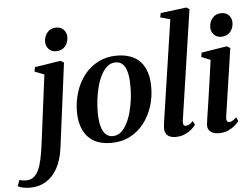

<svg xmlns="http://www.w3.org/2000/svg" viewBox="-190 -902 1623 1241"><g transform="rotate(-5 622.0 -281.0)"><path d="M173.5 13.5Q163 94.5 133 148Q103 201.5 58 228.2Q13 255 -43 255Q-68 255 -90 250.5Q-112 246 -123.5 238L-109 199Q-101.5 202 -89.2 204Q-77 206 -67 206Q-38 206 -18 191Q2 176 15.2 147.8Q28.5 119.5 37.2 79.5Q46 39.5 52.5 -10.5L111 -466L49 -490L54.5 -518.5L222 -544.5L244 -531.5ZM199.5 -609Q170 -609 151.8 -629Q133.5 -649 134 -676.5Q135 -712.5 156.2 -736.8Q177.5 -761 213 -761Q245.5 -761 262.8 -741Q280 -721 280 -695Q279.5 -658.5 258.8 -633.8Q238 -609 199.5 -609Z M587.5 -546.5Q655 -546.5 700.5 -520.8Q746 -495 769 -446Q792 -397 792 -328Q792.5 -261 773 -199.8Q753.5 -138.5 716.2 -90.8Q679 -43 625.2 -15.2Q571.5 12.5 503 12.5Q436.5 12.5 391.2 -13.5Q346 -39.5 323 -88.2Q300 -137 299.5 -205Q299.5 -273 319 -334.5Q338.5 -396 375.8 -443.8Q413 -491.5 466.5 -519Q520 -546.5 587.5 -546.5ZM575.5 -503.5Q545.5 -503.5 522.2 -484Q499 -464.5 482 -431.5Q465 -398.5 454.2 -358Q443.5 -317.5 438.2 -274.5Q433 -231.5 433 -192.5Q433.5 -138 443 -102Q452.5 -66 471.2 -48.2Q490 -30.5 517 -30.5Q547 -30.5 570 -50Q593 -69.5 610 -102.5Q627 -135.5 637.8 -176Q648.5 -216.5 653.8 -259.2Q659 -302 658.5 -341Q658.5 -394.5 650 -430.5Q641.5 -466.5 623.2 -485Q605 -503.5 575.5 -503.5Z M976 -88.5Q974 -71.5 979 -63.5Q984 -55.5 993 -55.5Q1002 -55.5 1013 -61Q1024 -66.5 1040.5 -82.5L1052.5 -57Q1043 -44 1025 -28.2Q1007 -12.5 980.5 -1Q954 10.5 919 10.5Q900.5 10.5 885 4.2Q869.5 -2 860.2 -16.2Q851 -30.5 851 -53Q851 -58 851.8 -65.2Q852.5 -72.5 853.5 -81Q854.5 -89.5 855.5 -96.5L953 -750.5L888.5 -768.5L895 -796L1062.5 -817L1082 -804.5Z M1202 10.5Q1179 10.5 1162 3.2Q1145 -4 1136.2 -19Q1127.5 -34 1130.5 -57.5Q1132 -72.5 1136.8 -103Q1141.5 -133.5 1147.8 -175Q1154 -216.5 1161 -265Q1168 -313.5 1175.5 -365Q1183 -416.5 1189.5 -466.5L1131 -490L1136 -518L1301 -544.5L1323 -531.5L1257.5 -89.5Q1255 -71.5 1260.2 -63.5Q1265.5 -55.5 1274.5 -55.5Q1284.5 -55.5 1295 -61.2Q1305.5 -67 1321.5 -82L1333.5 -56.5Q1325 -45 1307.2 -29.2Q1289.5 -13.5 1263 -1.5Q1236.5 10.5 1202 10.5ZM1271 -609Q1241.5 -609 1223.2 -629Q1205 -649 1205.5 -676.5Q1206.5 -712.5 1227.8 -736.8Q1249 -761 1284.5 -761Q1317 -761 1334.2 -741Q1351.5 -721 1351.5 -695Q1351 -658.5 1330.2 -633.8Q1309.5 -609 1271 -609Z"/></g></svg>

Font: Merriweather 72pt SemiBold
Style: Italic
Weight: 600
Italic angle: -7.8°
Version: Version 2.101